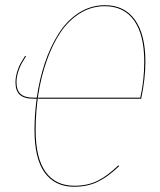

<svg xmlns="http://www.w3.org/2000/svg" viewBox="-20 -709 615 739"><path d="M127 -333H520Q535.2 -399.4 535.2 -471.7Q535.2 -575.2 496.1 -630.1Q457 -685.1 383.3 -685.1Q330.6 -685.1 286.1 -656.7Q241.7 -628.4 210.9 -581.3Q180.2 -534.2 158.7 -472.2Q137.2 -410.2 127.2 -343.5Q117.2 -276.9 117.2 -208.5Q117.2 -99.6 155.8 -46.9Q194.3 5.9 266.1 5.9Q316.9 5.9 354.7 -12.7Q392.6 -31.2 435.5 -72.3L439 -69.8Q395.5 -28.3 356.2 -9.3Q316.9 9.8 265.1 9.8Q191.9 9.8 152.3 -44.2Q112.8 -98.1 112.8 -208.5Q112.8 -267.1 121.1 -329.1H108.4Q73.2 -329.1 56.4 -344.2Q39.6 -359.4 39.6 -391.6Q39.6 -412.6 46.4 -433.8Q53.2 -455.1 58.3 -463.6Q63.5 -472.2 76.7 -494.1L80.1 -492.2Q68.8 -474.6 62.7 -463.6Q56.6 -452.6 50 -432.4Q43.5 -412.1 43.5 -392.6Q43.5 -361.8 59.3 -347.4Q75.2 -333 109.4 -333H121.6Q131.8 -404.8 152.8 -467Q173.8 -529.3 205.8 -579.8Q237.8 -630.4 283.7 -659.7Q329.6 -689 383.8 -689Q459 -689 499.3 -632.8Q539.6 -576.7 539.6 -471.7Q539.6 -406.2 523.4 -329.1H127Z"/></svg>

Font: Fira Sans Compressed Four
Style: Italic
Weight: 100
Width: 3
Italic angle: -8°
Designer: Carrois Corporate & Edenspiekermann AG
Foundry: Carrois Corporate GbR & Edenspiekermann AG
Version: Version 4.203;PS 004.203;hotconv 1.0.88;makeotf.lib2.5.64775